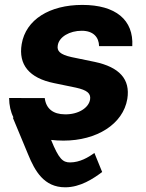

<svg xmlns="http://www.w3.org/2000/svg" viewBox="-20 -573 604 797"><path d="M391.3 -381.4H529.1C535.2 -490.4 460.2 -552.6 321.7 -552.6C186.1 -552.6 87 -491.8 70 -389.9C55.8 -305 100.9 -248.9 204.2 -228L295.1 -209.2C341.6 -198.9 357.6 -185.4 354 -160.5C348.7 -125 304.7 -97.3 249.3 -98.4C201 -98.7 171.2 -121.4 165.8 -165.8L17.8 -166.2C18.1 -135.7 24.1 -108.7 35.9 -85.6L33.4 -84.2L96.6 67.8C125 137.1 162.6 204.5 250.7 204.5C313.2 204.5 366.8 169 404.1 141L371.8 61.8C346.9 80.3 311.1 101.2 271 101.2C240.8 101.2 224.4 87.4 192.1 7.8C208.1 9.6 225.5 10.7 243.6 10.7C381.4 10.7 490.8 -57.5 508.5 -162.3C521.7 -244.3 475.5 -294.4 373.2 -316.1L277.3 -335.9C228.7 -346.6 215.6 -361.5 219.8 -384.6C225.1 -420.1 269.2 -445.3 319.2 -445.3C367.2 -445.3 390.6 -418.7 391.3 -381.4Z"/></svg>

Font: Magic Ui Pro
Style: Bold Italic
Weight: 700
Italic angle: -9.39999°
Designer: Stefan Endress, Andreas Faust
Version: Version 1.000;FEAKit 1.0